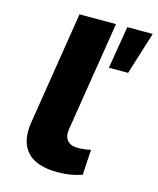

<svg xmlns="http://www.w3.org/2000/svg" viewBox="-109 -782 715 869"><g transform="rotate(15 249.0 -347.0)"><path d="M244 11Q142 11 99 -38Q56 -87 71 -178L155 -705H326L244 -193Q240 -170 245.5 -153.5Q251 -137 265.5 -128Q280 -119 303 -119Q320 -119 335.5 -121Q351 -123 364 -126L357 -7Q328 2 302.5 6.5Q277 11 244 11ZM346 -506 379 -705H498L436 -506Z"/></g></svg>

Font: Nunito Sans 7pt SemiExpanded ExtraBold
Style: Italic
Weight: 800
Width: 6
Italic angle: -9°
Designer: Vernon Adams
Foundry: Vernon Adams
Version: Version 3.101;gftools[0.9.27]